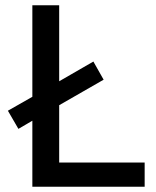

<svg xmlns="http://www.w3.org/2000/svg" viewBox="-20 -710 594 730"><path d="M10 -289 103 -342V-690H205V-401L335 -476L374 -407L205 -310V-92H530V0H103V-251L50 -220Z"/></svg>

Font: Oxanium ExtraLight Medium
Style: Regular
Weight: 500
Version: Version 2.000